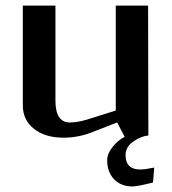

<svg xmlns="http://www.w3.org/2000/svg" viewBox="-20 -487 619 690"><path d="M431.2 69.8Q431.2 122.1 483.9 122.1Q501 122.1 534.2 115.2L529.8 168.9Q473.1 183.1 456.1 183.1Q415 183.1 390.1 157.2Q365.2 131.3 365.2 88.9Q365.2 64.9 385.5 40Q405.8 15.1 428.2 4.9L400.9 -46.9L309.1 -11.2Q260.7 7.8 208 7.8Q142.6 7.8 102.3 -23.9Q62 -55.7 62 -107.9V-466.8H179.2V-126Q179.2 -46.9 231 -46.9Q256.8 -46.9 289.1 -56.2L396 -89.8V-466.8H512.2L513.2 0Q487.3 2 459.2 21.5Q431.2 41 431.2 69.8Z"/></svg>

Font: Resagokr
Style: Bold
Weight: 600
Designer: gluk
Foundry: gluk
Version: Version 0.95